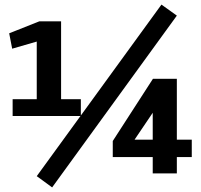

<svg xmlns="http://www.w3.org/2000/svg" viewBox="-20 -751 875 836"><path d="M35 -319H140V-570L33 -539L20 -606L151 -658H246V-319H332V-246H35ZM683 -731 750 -683 207 65 140 16ZM646 -408H750V-143H815V-67H750V4H645V-67H471V-137ZM645 -143V-260L566 -143Z"/></svg>

Font: Epunda Sans ExtraBold
Style: Regular
Weight: 800
Designer: Simon Atzbach
Foundry: typofactur
Version: Version 2.204; ttfautohint (v1.8.4.7-5d5b)